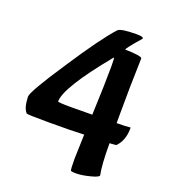

<svg xmlns="http://www.w3.org/2000/svg" viewBox="-137 -816 846 954"><g transform="rotate(20 286.0 -338.5)"><path d="M491 6Q491 16 447 27Q405 38 374 38Q354 38 347 35Q343 29 343 -28Q343 -41 347 -157Q290 -154 160 -154Q47 -154 43 -158Q22 -179 20 -239Q20 -266 141 -448Q260 -630 324 -700Q339 -715 422 -715Q457 -715 457 -706Q457 -704 456 -703Q394 -632 394 -624Q484 -622 484 -609Q479 -458 479 -304V-266Q529 -266 547 -269Q552 -271 552 -265Q552 -200 515 -163Q514 -162 480 -160Q480 -44 491 6ZM351 -264Q358 -432 358 -522Q358 -567 355 -567Q353 -567 349 -561Q169 -341 169 -268Q169 -263 243 -263Z"/></g></svg>

Font: Bubblegum Sans
Style: Regular
Weight: 400
Designer: Angel Koziupa and Alejandro Paul
Foundry: Angel Koziupa and Alejandro Paul
Version: Version 1.001